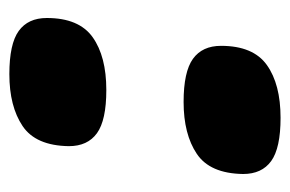

<svg xmlns="http://www.w3.org/2000/svg" viewBox="-122 -474 605 400"><g transform="rotate(90 180.0 -274.5)"><path d="M18 -70Q18 -137 58 -165.5Q98 -194 168 -194Q231 -194 258 -174.5Q285 -155 285 -116Q284 -47 243 -19.5Q202 8 135 8Q72 8 45 -11.5Q18 -31 18 -70ZM76 -433Q76 -500 116 -528.5Q156 -557 226 -557Q289 -557 316 -537.5Q343 -518 343 -479Q342 -410 301 -382.5Q260 -355 193 -355Q130 -355 103 -374.5Q76 -394 76 -433Z"/></g></svg>

Font: Georama ExtraExtended ExtraBold
Style: Italic
Weight: 800
Width: 8
Italic angle: -9°
Designer: Jean-Baptiste Levee
Foundry: Production Type
Version: Version 1.000